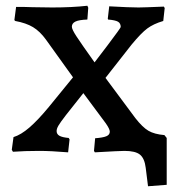

<svg xmlns="http://www.w3.org/2000/svg" viewBox="-20 -525 626 668"><path d="M487 59Q483 26 467 13Q451 0 413 0Q397 0 310 5L307 0L311 -44Q338 -46 350 -51Q362 -56 362 -67Q362 -76 348 -96L270 -201L209 -124Q189 -98 183 -87.5Q177 -77 177 -69Q177 -58 187 -52.5Q197 -47 219 -45L222 -40L217 5Q157 0 116 0Q66 0 25 3L21 -4L27 -48Q53 -56 82.5 -81.5Q112 -107 150 -153L234 -256L140 -387Q119 -416 95 -430.5Q71 -445 33 -452L30 -455L36 -501Q71 -501 92 -500L162 -499Q230 -499 284 -505L287 -498L284 -457Q255 -456 242.5 -450Q230 -444 230 -432Q230 -423 246 -398.5Q262 -374 309 -308L354 -367Q400 -428 400 -431Q400 -444 390.5 -449.5Q381 -455 356 -457L355 -460L360 -503Q432 -499 462 -499Q478 -499 550 -502L553 -497L548 -452Q514 -442 492.5 -426Q471 -410 438 -370L347 -254L451 -114Q476 -82 496.5 -70Q517 -58 552 -55L560 -45V118L495 123Z"/></svg>

Font: Alegreya SC Medium
Style: Regular
Weight: 500
Designer: Juan Pablo del Peral
Foundry: Huerta Tipografica
Version: Version 2.007; ttfautohint (v1.6)